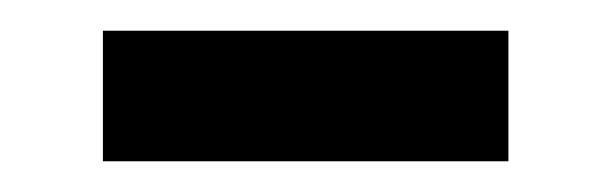

<svg xmlns="http://www.w3.org/2000/svg" viewBox="-20 -345 397 125"><path d="M47 -240V-325H311V-240Z"/></svg>

Font: Noto Sans JP Thin Medium
Style: Regular
Weight: 500
Version: Version 2.004-H2;hotconv 1.0.118;makeotfexe 2.5.65603